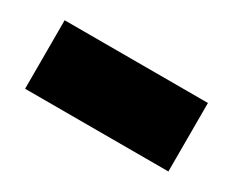

<svg xmlns="http://www.w3.org/2000/svg" viewBox="-41 -457 447 369"><g transform="rotate(30 182.5 -273.0)"><path d="M342 -349H24V-197H342Z"/></g></svg>

Font: Geom ExtraBold
Style: Bold
Weight: 800
Version: Version 1.102